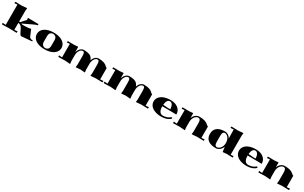

<svg xmlns="http://www.w3.org/2000/svg" viewBox="409 -3069 8561 5408"><g transform="rotate(30 4689.5 -364.5)"><path d="M120.1 -700.2Q85.4 -700.2 51.8 -693.8L36.1 -690.9L27.8 -698.2L28.8 -731.9L37.1 -740.2L240.2 -734.9L401.9 -748L409.2 -741.2Q399.9 -667 399.9 -660.2V-310.1H434.1L565.9 -456.1Q570.8 -460.9 570.8 -470.2Q570.8 -476.1 566.4 -491.5Q562 -506.8 562 -517.1L569.8 -524.9L901.9 -520L910.2 -512.2V-487.8L901.9 -480Q875.5 -480 773.9 -432.1L479 -291Q509.3 -277.8 585.9 -277.8Q647 -277.8 708.5 -285.2Q770 -292.5 788.1 -301.8L798.8 -297.9L879.9 -103Q895 -68.8 922.4 -54.4Q949.7 -40 990.2 -40H1000V-9.8L658.2 19Q646.5 19 630.6 4.9Q614.7 -9.3 600.1 -38.1L535.2 -168Q510.3 -216.8 477.1 -239.3Q443.8 -261.7 399.9 -267.1V-40Q446.8 -40 478 -45.9L494.1 -48.8L502 -42L500 -6.8L492.2 1L259.8 -4.9L27.8 1L20 -6.8L18.1 -42L25.9 -48.8L42 -45.9Q73.2 -40 120.1 -40Z M1616.7 -23.7Q1525.9 9.8 1406.7 9.8Q1287.6 9.8 1196.8 -23.7Q1106 -57.1 1056.4 -118.4Q1006.8 -179.7 1006.8 -259.8Q1006.8 -339.8 1056.4 -401.4Q1106 -462.9 1196.8 -496.3Q1287.6 -529.8 1406.7 -529.8Q1525.9 -529.8 1616.7 -496.3Q1707.5 -462.9 1757.3 -401.4Q1807.1 -339.8 1807.1 -259.8Q1807.1 -179.7 1757.3 -118.4Q1707.5 -57.1 1616.7 -23.7ZM1406.7 -490.2Q1385.7 -490.2 1366 -483.4Q1346.2 -476.6 1327.9 -461.7Q1309.6 -446.8 1298.3 -418Q1287.1 -389.2 1287.1 -350.1V-169.9Q1287.1 -130.9 1298.3 -102.1Q1309.6 -73.2 1327.9 -58.3Q1346.2 -43.5 1366 -36.6Q1385.7 -29.8 1406.7 -29.8Q1428.7 -29.8 1448.5 -36.6Q1468.3 -43.5 1486.6 -58.3Q1504.9 -73.2 1515.9 -102.1Q1526.9 -130.9 1526.9 -169.9V-350.1Q1526.9 -389.2 1515.9 -418Q1504.9 -446.8 1486.6 -461.7Q1468.3 -476.6 1448.5 -483.4Q1428.7 -490.2 1406.7 -490.2Z M2231.4 -80.1Q2231.4 -73.2 2240.7 1L2233.4 7.8L2071.8 -4.9L1859.4 1L1851.6 -6.8L1849.6 -42L1857.4 -48.8L1873.5 -45.9Q1904.8 -40 1951.7 -40V-480Q1914.6 -480 1883.3 -474.1L1867.7 -471.2L1859.4 -478L1860.4 -512.2L1868.7 -520L2071.8 -517.1L2190.4 -527.8L2197.8 -521Q2197.8 -517.6 2198.7 -442.1Q2199.7 -366.7 2199.7 -359.9H2203.6Q2224.1 -435.1 2274.2 -482.4Q2324.2 -529.8 2386.7 -529.8Q2450.2 -529.8 2499 -520.8Q2547.9 -511.7 2575.7 -499Q2603.5 -486.3 2625 -466.6Q2646.5 -446.8 2654.5 -432.4Q2662.6 -418 2672.4 -397.5Q2682.1 -377 2686.5 -370.1Q2708.5 -441.4 2757.6 -485.6Q2806.6 -529.8 2866.7 -529.8Q2920.4 -529.8 2964.6 -523.2Q3008.8 -516.6 3037.4 -506.1Q3065.9 -495.6 3088.1 -482.7Q3110.4 -469.7 3124.3 -457Q3138.2 -444.3 3149.2 -433.8Q3160.2 -423.3 3170.4 -416.7Q3180.7 -410.2 3191.4 -410.2V-40Q3238.3 -40 3269.5 -45.9L3285.6 -48.8L3293.5 -42L3291.5 -6.8L3283.7 1L3071.8 -4.9L2909.7 7.8L2902.3 1Q2911.6 -73.2 2911.6 -80.1V-350.1Q2911.6 -422.9 2898.9 -456.5Q2886.2 -490.2 2851.6 -490.2Q2793.9 -490.2 2752.7 -425.5Q2711.4 -360.8 2711.4 -270V-79.1Q2712.9 -60.1 2720.7 1L2713.4 7.8L2571.8 -4.9L2429.7 7.8L2422.4 1Q2431.6 -73.2 2431.6 -80.1V-350.1Q2431.6 -422.9 2418.9 -456.5Q2406.2 -490.2 2371.6 -490.2Q2314 -490.2 2272.7 -425.5Q2231.4 -360.8 2231.4 -270Z M3710 -80.1Q3710 -73.2 3719.2 1L3711.9 7.8L3550.3 -4.9L3337.9 1L3330.1 -6.8L3328.1 -42L3335.9 -48.8L3352.1 -45.9Q3383.3 -40 3430.2 -40V-480Q3393.1 -480 3361.8 -474.1L3346.2 -471.2L3337.9 -478L3338.9 -512.2L3347.2 -520L3550.3 -517.1L3668.9 -527.8L3676.3 -521Q3676.3 -517.6 3677.2 -442.1Q3678.2 -366.7 3678.2 -359.9H3682.1Q3702.6 -435.1 3752.7 -482.4Q3802.7 -529.8 3865.2 -529.8Q3928.7 -529.8 3977.5 -520.8Q4026.4 -511.7 4054.2 -499Q4082 -486.3 4103.5 -466.6Q4125 -446.8 4133.1 -432.4Q4141.1 -418 4150.9 -397.5Q4160.6 -377 4165 -370.1Q4187 -441.4 4236.1 -485.6Q4285.2 -529.8 4345.2 -529.8Q4398.9 -529.8 4443.1 -523.2Q4487.3 -516.6 4515.9 -506.1Q4544.4 -495.6 4566.7 -482.7Q4588.9 -469.7 4602.8 -457Q4616.7 -444.3 4627.7 -433.8Q4638.7 -423.3 4648.9 -416.7Q4659.2 -410.2 4669.9 -410.2V-40Q4716.8 -40 4748 -45.9L4764.2 -48.8L4772 -42L4770 -6.8L4762.2 1L4550.3 -4.9L4388.2 7.8L4380.9 1Q4390.1 -73.2 4390.1 -80.1V-350.1Q4390.1 -422.9 4377.4 -456.5Q4364.7 -490.2 4330.1 -490.2Q4272.5 -490.2 4231.2 -425.5Q4189.9 -360.8 4189.9 -270V-79.1Q4191.4 -60.1 4199.2 1L4191.9 7.8L4050.3 -4.9L3908.2 7.8L3900.9 1Q3910.2 -73.2 3910.2 -80.1V-350.1Q3910.2 -422.9 3897.5 -456.5Q3884.8 -490.2 3850.1 -490.2Q3792.5 -490.2 3751.2 -425.5Q3710 -360.8 3710 -270Z M5323.7 -298.8Q5318.4 -388.7 5287.8 -439.5Q5257.3 -490.2 5205.6 -490.2Q5154.8 -490.2 5124.3 -442.6Q5093.8 -395 5086.9 -311Q5092.8 -310.5 5134.8 -306.6Q5176.8 -302.7 5208.5 -300.3Q5240.2 -297.9 5254.9 -297.9Q5290.5 -297.9 5323.7 -298.8ZM5539.6 -254.9Q5294.9 -259.8 5254.9 -259.8H5085Q5085 -149.4 5122.3 -93.8Q5159.7 -38.1 5229 -38.1Q5300.8 -38.1 5365.2 -63.5Q5429.7 -88.9 5461.9 -124L5472.7 -125L5494.6 -105L5495.6 -94.2Q5451.7 -45.9 5376 -18.1Q5300.3 9.8 5204.6 9.8Q5085.4 9.8 4994.6 -23.7Q4903.8 -57.1 4854.2 -118.4Q4804.7 -179.7 4804.7 -259.8Q4804.7 -339.8 4854.7 -401.4Q4904.8 -462.9 4995.8 -496.3Q5086.9 -529.8 5204.6 -529.8Q5357.9 -529.8 5451.4 -455.6Q5544.9 -381.3 5544.9 -259.8Z M5964.4 -80.1Q5964.4 -73.2 5973.6 1L5966.3 7.8L5804.7 -4.9L5592.3 1L5584.5 -6.8L5582.5 -42L5590.3 -48.8L5606.4 -45.9Q5637.7 -40 5684.6 -40V-480Q5647.5 -480 5616.2 -474.1L5600.6 -471.2L5592.3 -478L5593.3 -512.2L5601.6 -520L5804.7 -517.1L5930.7 -527.8L5937.5 -521Q5937.5 -517.6 5938.5 -448.7Q5939.5 -379.9 5939.5 -373H5942.4Q5969.2 -447.3 6025.6 -488.5Q6082 -529.8 6144.5 -529.8Q6200.2 -529.8 6246.3 -523.2Q6292.5 -516.6 6322.5 -506.1Q6352.5 -495.6 6376 -482.7Q6399.4 -469.7 6414.3 -457Q6429.2 -444.3 6440.9 -433.8Q6452.6 -423.3 6463.1 -416.7Q6473.6 -410.2 6484.4 -410.2V-40Q6531.2 -40 6562.5 -45.9L6578.6 -48.8L6586.4 -42L6584.5 -6.8L6576.7 1L6364.3 -4.9L6202.6 7.8L6195.3 1Q6204.6 -73.2 6204.6 -80.1V-350.1Q6204.6 -428.7 6185.1 -459.5Q6165.5 -490.2 6124.5 -490.2Q6099.1 -490.2 6071.8 -474.9Q6044.4 -459.5 6020.3 -431.6Q5996.1 -403.8 5980.2 -358.6Q5964.4 -313.5 5964.4 -259.8Z M7155.3 -259.8Q7154.8 -313.5 7138.9 -358.6Q7123 -403.8 7098.9 -431.6Q7074.7 -459.5 7047.6 -474.9Q7020.5 -490.2 6995.1 -490.2Q6954.1 -490.2 6934.6 -459.5Q6915 -428.7 6915 -350.1V-169.9Q6915 -91.3 6934.6 -60.5Q6954.1 -29.8 6995.1 -29.8Q7020.5 -29.8 7047.9 -45.2Q7075.2 -60.5 7099.4 -88.1Q7123.5 -115.7 7139.4 -160.9Q7155.3 -206.1 7155.3 -259.8ZM7155.3 -700.2Q7110.8 -700.2 7077.1 -693.8L7061 -690.9L7053.2 -698.2L7054.2 -731.9L7062 -740.2L7275.4 -734.9L7437 -748L7444.3 -741.2Q7435.1 -667 7435.1 -660.2V-39.1Q7472.2 -39.1 7503.4 -44.9L7519 -47.9L7527.3 -41L7526.4 -6.8L7518.1 1L7335.4 -4.9L7207 5.9L7200.2 -1Q7200.2 -8.3 7190.2 -75.7Q7180.2 -143.1 7180.2 -148.9H7177.2Q7151.4 -74.2 7094.5 -32.2Q7037.6 9.8 6975.1 9.8Q6809.1 9.8 6722.2 -59.1Q6635.3 -127.9 6635.3 -259.8Q6635.3 -391.6 6722.2 -460.7Q6809.1 -529.8 6975.1 -529.8Q7028.8 -529.8 7078.6 -499Q7128.4 -468.3 7158.2 -412.1H7161.1L7159.2 -439.9Z M8099.1 -298.8Q8093.8 -388.7 8063.2 -439.5Q8032.7 -490.2 7981 -490.2Q7930.2 -490.2 7899.7 -442.6Q7869.1 -395 7862.3 -311Q7868.2 -310.5 7910.2 -306.6Q7952.1 -302.7 7983.9 -300.3Q8015.6 -297.9 8030.3 -297.9Q8065.9 -297.9 8099.1 -298.8ZM8314.9 -254.9Q8070.3 -259.8 8030.3 -259.8H7860.4Q7860.4 -149.4 7897.7 -93.8Q7935.1 -38.1 8004.4 -38.1Q8076.2 -38.1 8140.6 -63.5Q8205.1 -88.9 8237.3 -124L8248 -125L8270 -105L8271 -94.2Q8227.1 -45.9 8151.4 -18.1Q8075.7 9.8 7980 9.8Q7860.8 9.8 7770 -23.7Q7679.2 -57.1 7629.6 -118.4Q7580.1 -179.7 7580.1 -259.8Q7580.1 -339.8 7630.1 -401.4Q7680.2 -462.9 7771.2 -496.3Q7862.3 -529.8 7980 -529.8Q8133.3 -529.8 8226.8 -455.6Q8320.3 -381.3 8320.3 -259.8Z M8739.7 -80.1Q8739.7 -73.2 8749 1L8741.7 7.8L8580.1 -4.9L8367.7 1L8359.9 -6.8L8357.9 -42L8365.7 -48.8L8381.8 -45.9Q8413.1 -40 8460 -40V-480Q8422.9 -480 8391.6 -474.1L8376 -471.2L8367.7 -478L8368.7 -512.2L8377 -520L8580.1 -517.1L8706.1 -527.8L8712.9 -521Q8712.9 -517.6 8713.9 -448.7Q8714.8 -379.9 8714.8 -373H8717.8Q8744.6 -447.3 8801 -488.5Q8857.4 -529.8 8919.9 -529.8Q8975.6 -529.8 9021.7 -523.2Q9067.9 -516.6 9097.9 -506.1Q9127.9 -495.6 9151.4 -482.7Q9174.8 -469.7 9189.7 -457Q9204.6 -444.3 9216.3 -433.8Q9228 -423.3 9238.5 -416.7Q9249 -410.2 9259.8 -410.2V-40Q9306.6 -40 9337.9 -45.9L9354 -48.8L9361.8 -42L9359.9 -6.8L9352.1 1L9139.6 -4.9L8978 7.8L8970.7 1Q8980 -73.2 8980 -80.1V-350.1Q8980 -428.7 8960.4 -459.5Q8940.9 -490.2 8899.9 -490.2Q8874.5 -490.2 8847.2 -474.9Q8819.8 -459.5 8795.7 -431.6Q8771.5 -403.8 8755.6 -358.6Q8739.7 -313.5 8739.7 -259.8Z"/></g></svg>

Font: Yokawerad
Style: Regular
Weight: 500
Designer: gluk
Foundry: gluk
Version: Version 0.79